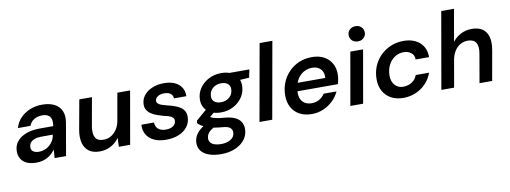

<svg xmlns="http://www.w3.org/2000/svg" viewBox="-71 -1134 4723 1779"><g transform="rotate(-10 2290.5 -244.0)"><path d="M190 12Q135 12 99 -5.5Q63 -23 46 -53.5Q29 -84 29 -120Q29 -174 59 -212.5Q89 -251 145 -272.5Q201 -294 275 -294H402Q409 -334 401.5 -359.5Q394 -385 373 -397.5Q352 -410 318 -410Q276 -410 242.5 -390.5Q209 -371 195 -333H77Q92 -387 129.5 -426Q167 -465 220 -486.5Q273 -508 334 -508Q404 -508 450.5 -483.5Q497 -459 516 -413.5Q535 -368 524 -305L471 0H364L369 -79Q355 -60 337 -43Q319 -26 296.5 -13.5Q274 -1 248 5.5Q222 12 190 12ZM233 -83Q262 -83 288 -93.5Q314 -104 334.5 -122.5Q355 -141 368 -165Q381 -189 384 -215V-217H274Q239 -217 212.5 -207Q186 -197 172.5 -179Q159 -161 159 -137Q159 -110 179 -96.5Q199 -83 233 -83Z M788 12Q723 12 685 -17Q647 -46 634 -97Q621 -148 632 -214L683 -496H802L754 -226Q744 -161 763.5 -125Q783 -89 842 -89Q878 -89 909 -106.5Q940 -124 963 -156.5Q986 -189 995 -235L1041 -496H1161L1074 0H968L971 -83Q941 -40 893.5 -14Q846 12 788 12Z M1412 12Q1345 12 1298 -10.5Q1251 -33 1228 -73.5Q1205 -114 1209 -165H1328Q1328 -141 1338.5 -122Q1349 -103 1371.5 -92Q1394 -81 1427 -81Q1457 -81 1478 -90Q1499 -99 1510 -114.5Q1521 -130 1521 -150Q1521 -168 1509.5 -178.5Q1498 -189 1477.5 -196.5Q1457 -204 1429 -209Q1400 -217 1370 -227.5Q1340 -238 1315.5 -253.5Q1291 -269 1276.5 -291Q1262 -313 1262 -343Q1262 -391 1290 -428Q1318 -465 1367.5 -486.5Q1417 -508 1480 -508Q1567 -508 1617 -466.5Q1667 -425 1665 -353H1549Q1548 -382 1526.5 -398.5Q1505 -415 1467 -415Q1429 -415 1405 -398.5Q1381 -382 1381 -358Q1381 -342 1393.5 -331.5Q1406 -321 1428 -313.5Q1450 -306 1479 -299Q1513 -291 1543 -280.5Q1573 -270 1596 -255Q1619 -240 1631.5 -218Q1644 -196 1644 -165Q1644 -111 1614 -71Q1584 -31 1531.5 -9.5Q1479 12 1412 12Z M1891 232Q1828 232 1780.5 216Q1733 200 1707 169Q1681 138 1681 93Q1681 52 1701 18.5Q1721 -15 1758.5 -42.5Q1796 -70 1848 -90L1890 -33Q1840 -15 1817.5 12Q1795 39 1795 69Q1795 92 1808.5 108Q1822 124 1847.5 132Q1873 140 1907 140Q1961 140 1998 116.5Q2035 93 2035 51Q2035 27 2016.5 9.5Q1998 -8 1945 -12Q1900 -15 1864 -22.5Q1828 -30 1800 -40Q1772 -50 1752 -63Q1732 -76 1719 -90L1723 -113L1843 -217L1923 -188L1789 -75L1830 -136Q1842 -128 1854 -121.5Q1866 -115 1881.5 -110.5Q1897 -106 1919 -102Q1941 -98 1972 -96Q2037 -91 2075.5 -73Q2114 -55 2131 -26Q2148 3 2148 38Q2148 95 2115 138.5Q2082 182 2024 207Q1966 232 1891 232ZM1956 -149Q1901 -149 1862 -168.5Q1823 -188 1803 -221Q1783 -254 1783 -296Q1783 -355 1814.5 -403Q1846 -451 1900 -479.5Q1954 -508 2019 -508Q2075 -508 2113 -488.5Q2151 -469 2171 -436.5Q2191 -404 2191 -362Q2191 -302 2159.5 -254Q2128 -206 2075 -177.5Q2022 -149 1956 -149ZM1972 -242Q2022 -242 2054 -271.5Q2086 -301 2086 -347Q2086 -380 2063.5 -397.5Q2041 -415 2003 -415Q1953 -415 1921 -385.5Q1889 -356 1889 -310Q1889 -277 1911.5 -259.5Q1934 -242 1972 -242ZM2084 -409 2075 -496H2283L2268 -421Z M2291 0 2419 -720H2539L2411 0Z M2782 12Q2717 12 2668.5 -14Q2620 -40 2594 -87.5Q2568 -135 2568 -199Q2568 -263 2590 -318.5Q2612 -374 2653 -417Q2694 -460 2749.5 -484Q2805 -508 2873 -508Q2938 -508 2985 -482.5Q3032 -457 3057 -413Q3082 -369 3082 -312Q3082 -289 3077.5 -263.5Q3073 -238 3067 -219H2655L2669 -296H2962Q2965 -333 2952.5 -358Q2940 -383 2915.5 -396.5Q2891 -410 2857 -410Q2820 -410 2786 -393.5Q2752 -377 2727.5 -344.5Q2703 -312 2694 -262L2689 -233Q2682 -191 2692.5 -158Q2703 -125 2730.5 -106Q2758 -87 2799 -87Q2840 -87 2871.5 -106Q2903 -125 2922 -155H3043Q3021 -107 2982 -69.5Q2943 -32 2892 -10Q2841 12 2782 12Z M3146 0 3233 -496H3353L3266 0ZM3321 -577Q3286 -577 3265 -597.5Q3244 -618 3244 -648Q3244 -679 3265.5 -699.5Q3287 -720 3321 -720Q3353 -720 3374.5 -699.5Q3396 -679 3396 -648Q3396 -618 3374.5 -597.5Q3353 -577 3321 -577Z M3644 12Q3579 12 3530 -14.5Q3481 -41 3454.5 -89Q3428 -137 3428 -201Q3428 -266 3451 -321.5Q3474 -377 3516 -419Q3558 -461 3613.5 -484.5Q3669 -508 3735 -508Q3829 -508 3886 -457.5Q3943 -407 3943 -319H3817Q3816 -361 3787.5 -383Q3759 -405 3717 -405Q3671 -405 3633.5 -380Q3596 -355 3574 -311.5Q3552 -268 3552 -213Q3552 -184 3560 -161.5Q3568 -139 3582.5 -123Q3597 -107 3617 -98.5Q3637 -90 3661 -90Q3690 -90 3716 -100Q3742 -110 3762 -129.5Q3782 -149 3792 -177H3918Q3898 -121 3857.5 -78Q3817 -35 3762 -11.5Q3707 12 3644 12Z M4002 0 4128 -720H4248L4195 -418Q4227 -460 4274 -484Q4321 -508 4376 -508Q4437 -508 4475.5 -482.5Q4514 -457 4528.5 -406.5Q4543 -356 4530 -282L4480 0H4361L4408 -270Q4420 -336 4398.5 -371.5Q4377 -407 4321 -407Q4284 -407 4252 -389Q4220 -371 4198 -337.5Q4176 -304 4167 -256L4122 0Z"/></g></svg>

Font: DM Sans 24pt SemiBold
Style: Italic
Weight: 600
Italic angle: -10°
Designer: Colophon Foundry, Jonny Pinhorn
Foundry: Colophon Foundry
Version: Version 4.004;gftools[0.9.30]